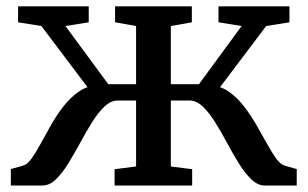

<svg xmlns="http://www.w3.org/2000/svg" viewBox="-20 -574 952 594"><path d="M13.5 0V-51L51 -61.5Q64.5 -65 78 -84Q91.5 -103 106.2 -130.2Q121 -157.5 138 -187.5Q155 -217.5 176 -244.5Q197 -271.5 222.2 -289.5Q247.5 -307.5 278.5 -310L281.5 -263.5L108 -493.5L36 -505V-554.5H254.5V-505L182.5 -493.5L315 -313.5H401V-493.5L336 -505V-554.5H573.5V-505L508.5 -493.5V-313.5H595.5L727.5 -493.5L656 -505V-554.5H875.5V-505L803.5 -493.5L630 -263.5L633 -310Q664 -307.5 689.2 -289.5Q714.5 -271.5 735.2 -244.5Q756 -217.5 773.2 -187.5Q790.5 -157.5 805.5 -130.2Q820.5 -103 834 -84Q847.5 -65 861 -61.5L898 -51V0H799.5Q777.5 0 757.8 -19Q738 -38 719.2 -68Q700.5 -98 682.5 -131.8Q664.5 -165.5 646 -195.2Q627.5 -225 607.8 -244Q588 -263 566 -263H508.5V-59L574.5 -50.5V0H334.5V-50.5L401 -59V-263H344.5Q322.5 -263 302.8 -244Q283 -225 264.5 -195.2Q246 -165.5 227.8 -131.8Q209.5 -98 191 -68Q172.5 -38 152.8 -19Q133 0 111 0Z"/></svg>

Font: Merriweather 20pt Medium
Style: Regular
Weight: 500
Version: Version 2.100